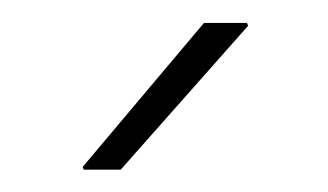

<svg xmlns="http://www.w3.org/2000/svg" viewBox="-20 -742 290 170"><path d="M160.6 -721.7H198.7L199.7 -719.2L86.9 -591.8H54.2L53.2 -594.2Z"/></svg>

Font: Roboto-Thin
Style: Regular
Weight: 250
Designer: Google
Version: Version 1.100141; 2013; ttfautohint (v0.94.14-c901) -l 8 -r 